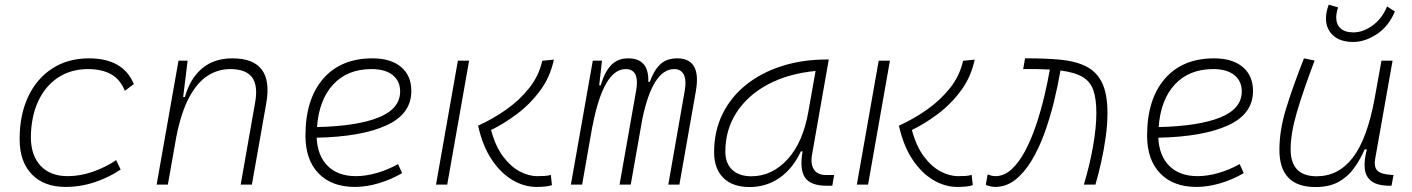

<svg xmlns="http://www.w3.org/2000/svg" viewBox="-20 -771 5899 802"><path d="M263.2 -35.2Q314.5 -35.2 367.4 -53.5Q420.4 -71.8 465.3 -102.1L483.9 -63Q436.5 -30.3 376.7 -10.3Q316.9 9.8 253.9 9.8Q163.6 9.8 112.8 -43Q62 -95.7 62 -189.9Q62 -292 97.9 -367.7Q133.8 -443.4 199 -485.4Q264.2 -527.3 351.6 -527.3Q494.6 -527.3 539.1 -419.9L501.5 -391.6Q481.9 -440.4 443.1 -461.4Q404.3 -482.4 347.7 -482.4Q275.9 -482.4 222.2 -446.8Q168.5 -411.1 138.9 -346.7Q109.4 -282.2 108.9 -195.8Q109.9 -120.1 150.4 -77.6Q190.9 -35.2 263.2 -35.2Z M634.3 0 725.6 -517.6H763.7L745.1 -365.7H752.4Q773.9 -442.9 824 -485.1Q874 -527.3 950.7 -527.3Q1125 -527.3 1092.3 -340.3L1032.2 0H985.4L1045.9 -344.2Q1058.1 -413.1 1033 -447.8Q1007.8 -482.4 940.9 -482.4Q891.6 -482.4 848.4 -455.3Q805.2 -428.2 771.2 -366.2Q737.3 -304.2 716.3 -198.7L681.2 0Z M1466.8 -35.2Q1507.3 -35.2 1553.5 -48.3Q1599.6 -61.5 1642.6 -85.4L1659.7 -47.9Q1613.8 -21 1562 -5.6Q1510.3 9.8 1462.4 9.8Q1365.2 9.8 1310.5 -46.9Q1255.9 -103.5 1255.9 -204.6Q1255.9 -356.4 1329.8 -441.9Q1403.8 -527.3 1535.6 -527.3Q1612.3 -527.3 1655.3 -491.2Q1698.2 -455.1 1698.2 -390.6Q1698.2 -294.9 1594 -247.3Q1489.7 -199.7 1302.7 -195.8Q1306.2 -120.1 1349.1 -77.6Q1392.1 -35.2 1466.8 -35.2ZM1304.2 -240.2Q1472.2 -244.1 1561.8 -280.5Q1651.4 -316.9 1651.4 -389.2Q1651.4 -432.6 1620.1 -457.5Q1588.9 -482.4 1531.7 -482.4Q1431.6 -482.4 1372.1 -418.5Q1312.5 -354.5 1304.2 -240.2Z M2220.7 9.8Q2168.9 9.8 2120.1 -19.3Q2071.3 -48.3 2033.4 -105.2Q1995.6 -162.1 1977.1 -246.1Q2037.6 -273.4 2093.5 -312.5Q2149.4 -351.6 2190.2 -402.8Q2231 -454.1 2245.1 -517.1L2293.5 -522Q2278.3 -449.2 2236.1 -392.3Q2193.8 -335.4 2138.9 -294.4Q2084 -253.4 2031.2 -228Q2049.3 -160.6 2080.8 -118.2Q2112.3 -75.7 2150.1 -55.4Q2188 -35.2 2224.6 -35.2Q2242.2 -35.2 2256.1 -36.1Q2270 -37.1 2280.8 -40.5L2285.6 2.4Q2272.5 6.8 2255.9 8.3Q2239.3 9.8 2220.7 9.8ZM1801.3 0 1892.6 -517.6H1939.5L1848.1 0Z M2494.6 -517.6 2482.9 -414.6H2489.3Q2505.4 -470.2 2532.7 -498.8Q2560.1 -527.3 2604 -527.3Q2691.4 -527.3 2688 -429.2H2694.3Q2711.4 -477.5 2738 -502.4Q2764.6 -527.3 2808.6 -527.3Q2910.6 -527.3 2886.7 -390.6L2817.9 0H2771.5L2839.8 -389.6Q2848.1 -435.5 2836.4 -459Q2824.7 -482.4 2796.4 -482.4Q2706.5 -482.4 2663.1 -274.4L2614.7 0H2567.9L2636.7 -389.6Q2653.8 -482.4 2593.3 -482.4Q2500.5 -482.4 2454.6 -242.7V-244.6L2411.6 0H2364.7L2456.1 -517.6Z M3111.3 10.3Q3040.5 10.3 3001.7 -27.8Q2962.9 -65.9 2962.9 -135.3Q2962.9 -223.1 2998 -294.7Q3033.2 -366.2 3096.7 -417Q3160.2 -467.8 3246.1 -495.1Q3332 -522.5 3433.1 -522.5H3441.9L3372.1 -126Q3364.7 -85.4 3380.1 -62.7Q3395.5 -40 3430.2 -40H3464.4L3456.5 4.9H3433.6Q3365.7 4.9 3342.5 -29.5Q3319.3 -64 3332.5 -138.7H3325.2Q3292 -66.9 3236.6 -28.3Q3181.2 10.3 3111.3 10.3ZM3118.7 -34.7Q3204.6 -34.7 3269.5 -105.5Q3334.5 -176.3 3356.9 -306.2L3386.7 -474.6Q3271.5 -463.4 3187 -418Q3102.5 -372.6 3056.2 -300.5Q3009.8 -228.5 3009.8 -137.7Q3009.8 -88.9 3038.6 -61.8Q3067.4 -34.7 3118.7 -34.7Z M3978.5 9.8Q3926.8 9.8 3877.9 -19.3Q3829.1 -48.3 3791.3 -105.2Q3753.4 -162.1 3734.9 -246.1Q3795.4 -273.4 3851.3 -312.5Q3907.2 -351.6 3948 -402.8Q3988.8 -454.1 4002.9 -517.1L4051.3 -522Q4036.1 -449.2 3993.9 -392.3Q3951.7 -335.4 3896.7 -294.4Q3841.8 -253.4 3789.1 -228Q3807.1 -160.6 3838.6 -118.2Q3870.1 -75.7 3908 -55.4Q3945.8 -35.2 3982.4 -35.2Q4000 -35.2 4013.9 -36.1Q4027.8 -37.1 4038.6 -40.5L4043.5 2.4Q4030.3 6.8 4013.7 8.3Q3997.1 9.8 3978.5 9.8ZM3559.1 0 3650.4 -517.6H3697.3L3606 0Z M4507.3 0Q4531.7 -80.1 4545.7 -159.7Q4559.6 -239.3 4559.6 -298.8Q4559.6 -357.4 4547.1 -393.8Q4534.7 -430.2 4502.2 -449.5Q4469.7 -468.8 4409.7 -476.6Q4398.4 -411.1 4381.6 -342.8Q4364.7 -274.4 4341.6 -211.4Q4318.4 -148.4 4288.1 -98.6Q4257.8 -48.8 4220.2 -19.5Q4182.6 9.8 4136.7 9.8Q4128.9 9.8 4117.4 7.6Q4106 5.4 4097.7 0.5L4105.5 -42.5Q4118.2 -37.6 4125.5 -36.4Q4132.8 -35.2 4137.7 -35.2Q4174.3 -35.2 4205.3 -63.7Q4236.3 -92.3 4261.7 -139.9Q4287.1 -187.5 4306.9 -246.1Q4326.7 -304.7 4341.3 -365.5Q4356 -426.3 4365.2 -480.5Q4341.3 -481.9 4313.5 -482.4Q4285.6 -482.9 4253.9 -482.4L4261.7 -527.3Q4346.7 -527.8 4410.9 -521.5Q4475.1 -515.1 4518.6 -492.7Q4562 -470.2 4584 -424.1Q4606 -377.9 4606 -298.8Q4606 -251.5 4598.6 -198.5Q4591.3 -145.5 4579.8 -94.2Q4568.4 -43 4555.7 0Z M4982.4 -35.2Q5022.9 -35.2 5069.1 -48.3Q5115.2 -61.5 5158.2 -85.4L5175.3 -47.9Q5129.4 -21 5077.6 -5.6Q5025.9 9.8 4978 9.8Q4880.9 9.8 4826.2 -46.9Q4771.5 -103.5 4771.5 -204.6Q4771.5 -356.4 4845.5 -441.9Q4919.4 -527.3 5051.3 -527.3Q5127.9 -527.3 5170.9 -491.2Q5213.9 -455.1 5213.9 -390.6Q5213.9 -294.9 5109.6 -247.3Q5005.4 -199.7 4818.4 -195.8Q4821.8 -120.1 4864.7 -77.6Q4907.7 -35.2 4982.4 -35.2ZM4819.8 -240.2Q4987.8 -244.1 5077.4 -280.5Q5167 -316.9 5167 -389.2Q5167 -432.6 5135.7 -457.5Q5104.5 -482.4 5047.4 -482.4Q4947.3 -482.4 4887.7 -418.5Q4828.1 -354.5 4819.8 -240.2Z M5475.1 10.3Q5324.2 10.3 5324.2 -145Q5324.2 -227.1 5352.1 -317.6Q5379.9 -408.2 5426.8 -527.3L5471.2 -518.1Q5422.4 -388.7 5396.7 -300.8Q5371.1 -212.9 5371.1 -147.5Q5371.1 -34.7 5480 -34.7Q5570.8 -34.7 5630.9 -112.8Q5690.9 -190.9 5721.7 -358.4L5750.5 -517.6H5796.9L5724.1 -106.9Q5718.3 -73.2 5733.6 -58.1Q5749 -43 5792 -40.5L5800.8 -40L5792.5 4.9H5787.1Q5734.4 4.9 5709.2 -13.9Q5684.1 -32.7 5680.7 -66.7Q5677.2 -100.6 5689.5 -147H5680.2Q5661.1 -103 5635 -67.4Q5608.9 -31.7 5570.3 -10.7Q5531.7 10.3 5475.1 10.3ZM5632.8 -595.7Q5578.1 -595.7 5548.3 -623.3Q5518.6 -650.9 5518.6 -693.8Q5518.6 -720.7 5530.3 -751.5L5569.3 -740.2Q5561.5 -715.3 5561.5 -698.2Q5561.5 -669.4 5579.6 -652.6Q5597.7 -635.7 5633.3 -635.7Q5673.3 -635.7 5713.1 -664.3Q5752.9 -692.9 5773.9 -744.1L5806.6 -723.1Q5779.8 -659.7 5730.2 -627.7Q5680.7 -595.7 5632.8 -595.7Z"/></svg>

Font: Cascadia Mono ExtraLight
Style: Italic
Weight: 200
Italic angle: -10°
Monospace: yes
Designer: Aaron Bell
Foundry: Saja Typeworks
Version: Version 2404.023; ttfautohint (v1.8.4)